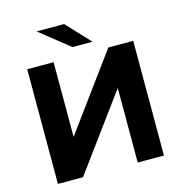

<svg xmlns="http://www.w3.org/2000/svg" viewBox="-127 -1016 1075 1132"><g transform="rotate(-15 410.5 -450.5)"><path d="M379 -757H501L366 -901H198ZM87 0H240L574 -455V0H734V-700H582L248 -244V-700H87Z"/></g></svg>

Font: Talent SemiBold
Style: Bold
Weight: 700
Designer: Mike Powis
Version: Version 1.001;hotconv 1.0.109;makeotfexe 2.5.65596